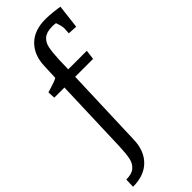

<svg xmlns="http://www.w3.org/2000/svg" viewBox="-315 -801 1025 1025"><g transform="rotate(-45 198.0 -288.0)"><path d="M32.2 -481.9 59.1 -490.2Q97.2 -501.5 112.8 -511.2L116.2 -597.2Q119.1 -677.2 166 -723.6Q212.9 -770 297.9 -770Q323.7 -770 357.4 -766.1Q391.1 -762.2 400.9 -759.8L384.8 -625L332 -627.9L334 -664.1Q334 -681.2 321.8 -714.8Q307.6 -716.8 295.9 -716.8Q252.9 -716.8 231.9 -699Q210.9 -681.2 204.6 -650.6Q198.2 -620.1 195.8 -565.9L193.8 -494.1H334L327.1 -439.9H191.9L175.8 21Q172.9 101.1 126 147.5Q79.1 193.8 -4.9 193.8L-2.9 141.1Q39.1 141.1 60.1 123Q81.1 105 87.6 74.5Q94.2 43.9 96.2 -9.8L110.8 -439.9H34.2Z"/></g></svg>

Font: Sura
Style: Regular
Weight: 400
Designer: Carolina Giovagnoli
Foundry: Huerta Tipografica
Version: Version 1.003;PS 001.002;hotconv 1.0.70;makeotf.lib2.5.58329